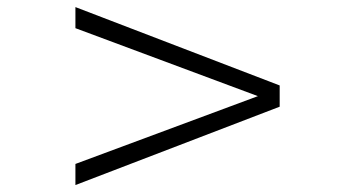

<svg xmlns="http://www.w3.org/2000/svg" viewBox="-20 -560 1002 542"><path d="M192.9 -37.6V-97.2L708 -288.6L192.9 -480.5V-540L769.5 -318.8V-258.8Z"/></svg>

Font: Doulos SIL Compact
Style: Regular
Weight: 400
Designer: Walt Agee, Victor Gaultney, Peter Martin, Debbi Hosken
Foundry: SIL International
Version: Version 4.110; 2011; Maintenance release ; LnSpcTght